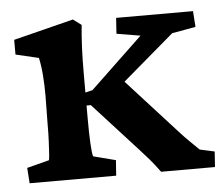

<svg xmlns="http://www.w3.org/2000/svg" viewBox="-39 -476 607 520"><g transform="rotate(-5 264.0 -216.0)"><path d="M21.5 0 18.6 -42 79.1 -57.6Q80.1 -61.5 81.1 -74.2Q82 -86.9 83 -107.9Q84 -128.9 84 -157.2L85 -232.4Q85 -261.7 83 -287.6Q81.1 -313.5 76.2 -335.9L13.7 -350.6V-390.6L176.8 -431.6L199.2 -415Q196.3 -384.8 194.8 -354Q193.4 -323.2 193.4 -283.2V-160.2Q193.4 -123 194.8 -94.2Q196.3 -65.4 199.2 -57.6L259.8 -42L256.8 0ZM525.4 0H378.9Q363.3 -21.5 351.1 -35.6Q338.9 -49.8 327.1 -62.5L205.1 -196.3H179.7L180.7 -228.5L212.9 -236.3L355.5 -372.1L291 -382.8L293.9 -425.8H502.9L505.9 -382.8L441.4 -371.1L274.4 -228.5L285.2 -269.5L432.6 -107.4Q449.2 -88.9 464.8 -73.7Q480.5 -58.6 488.3 -50.8L528.3 -42Z"/></g></svg>

Font: Crimson Pro SemiBold
Style: Regular
Weight: 600
Designer: Jacques Le Bailly
Foundry: Baron von Fonthausen
Version: Version 1.003